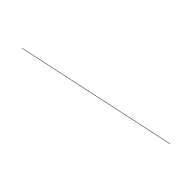

<svg xmlns="http://www.w3.org/2000/svg" viewBox="-279 -843 984 984"><g transform="rotate(-45 213.0 -351.0)"><path d="M119.1 -793.9 309.1 90.8 307.1 91.8 117.2 -793Z"/></g></svg>

Font: Fira Sans Compressed Two
Style: Regular
Weight: 100
Width: 1
Designer: Carrois Corporate & Edenspiekermann AG
Foundry: Carrois Corporate GbR & Edenspiekermann AG
Version: Version 4.203;PS 004.203;hotconv 1.0.88;makeotf.lib2.5.64775